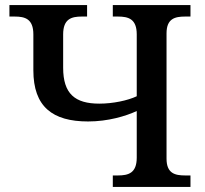

<svg xmlns="http://www.w3.org/2000/svg" viewBox="-20 -734 805 754"><path d="M423 0H728V-45H707C667 -45 634 -53 634 -111V-603C634 -661 667 -669 707 -669H728V-714H423V-669H443C484 -669 517 -660 517 -599V-356C481 -339 423 -327 370 -327C274 -327 228 -366 228 -468V-599C228 -660 261 -669 301 -669H322V-714H17V-669H38C78 -669 111 -660 111 -599V-458C111 -315 186 -257 326 -257C404 -257 474 -278 517 -298V-115C517 -54 484 -45 443 -45H423Z"/></svg>

Font: Noto Serif Medium
Style: Regular
Weight: 500
Designer: Monotype Design Team
Foundry: Monotype Imaging Inc.
Version: Version 2.013